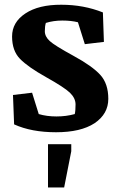

<svg xmlns="http://www.w3.org/2000/svg" viewBox="-20 -561 510 830"><path d="M388.7 -28.3Q329.1 10.7 222.2 10.7Q115.7 10.7 41 -23.4L36.1 -150.4L118.7 -160.2L147.5 -67.9Q182.1 -57.6 224.1 -57.6Q266.1 -57.6 303.2 -67.9Q306.6 -82 306.6 -109.4Q306.6 -136.7 282.2 -160.2Q257.8 -183.6 179.2 -227.5Q100.6 -271.5 66.4 -306.6Q32.2 -341.8 32.2 -403.3Q32.2 -464.8 89.8 -502.9Q147.5 -541 245.1 -540.5Q341.8 -540.5 424.8 -507.3L429.2 -379.9L346.7 -370.1L316.9 -464.8Q287.6 -472.2 249.5 -472.2Q211.4 -472.2 178.2 -461.9Q173.8 -447.8 173.8 -425.8Q173.8 -403.3 194.8 -383.8Q215.8 -364.3 297.4 -319.8Q378.9 -275.4 413.6 -237.3Q448.2 -199.2 448.2 -133.8Q448.2 -68.4 388.7 -28.3ZM187.5 62.5H288.1V92.8L257.3 249.5H187.5Z"/></svg>

Font: NoticiaText-Bold
Style: Bold
Weight: 700
Designer: JM Sole
Foundry: JM Sole
Version: Version 1.003